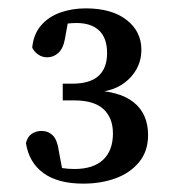

<svg xmlns="http://www.w3.org/2000/svg" viewBox="-20 -854 416 459"><path d="M179 -415Q118 -415 83.5 -440.5Q49 -466 42 -512Q46 -528 56.5 -534.5Q67 -541 79 -541Q95 -541 106 -530.5Q117 -520 121 -491L132 -432L103 -459Q117 -454 130 -452Q143 -450 158 -450Q203 -450 226.5 -472Q250 -494 250 -535Q250 -572 227.5 -593Q205 -614 157 -614H130V-654H153Q195 -654 215.5 -672.5Q236 -691 236 -727Q236 -763 217 -781Q198 -799 163 -799Q152 -799 140 -797.5Q128 -796 112 -792L145 -815L135 -760Q131 -738 119.5 -727.5Q108 -717 93 -717Q81 -717 71.5 -723.5Q62 -730 57 -740Q60 -772 78 -793Q96 -814 124 -824Q152 -834 185 -834Q247 -834 282.5 -806.5Q318 -779 318 -735Q318 -693 286.5 -663.5Q255 -634 202 -633L197 -638Q265 -637 299.5 -609.5Q334 -582 334 -531Q334 -493 313 -467Q292 -441 257 -428Q222 -415 179 -415Z"/></svg>

Font: Source Serif 4 18pt Medium
Style: Regular
Weight: 500
Designer: Frank Grießhammer
Foundry: Adobe Systems Incorporated
Version: Version 4.004;hotconv 1.0.116;makeotfexe 2.5.65601